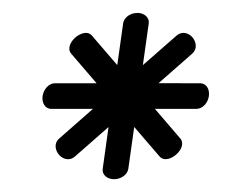

<svg xmlns="http://www.w3.org/2000/svg" viewBox="-20 -771 389 297"><path d="M210.1 -734.9C211.2 -744.5 202.7 -751 192.6 -751C182.9 -751 172.9 -745.5 170.6 -735.7C170.2 -733.2 166.8 -708.8 161.4 -670.3C139.8 -695.4 122.2 -715.9 122.2 -715.9C115 -724.2 102.9 -718.7 96.2 -712.7C89.7 -706.9 83.3 -695.9 90.2 -687.9L129.4 -642.2C93.8 -642.2 64.9 -642.2 64.9 -642.2C55.1 -642.2 47.3 -632.4 45.9 -622.4C44.5 -612.4 49.4 -602.6 59.3 -602.6H123.8C95.1 -577.4 71.8 -556.9 71.8 -556.9C62.3 -548.7 66.2 -537.3 71.4 -531.4C76.5 -525.7 86.7 -520.9 95.9 -528.9L147.9 -574.5C142.9 -538.9 138.9 -510 138.9 -510C137.5 -500.2 146.4 -493.8 156.4 -493.8C166.4 -493.8 177.1 -500.1 178.5 -510L187.6 -574.6L226.9 -528.9C234.5 -520.5 247 -526.5 253.6 -532.9C259.6 -538.6 265.1 -548.3 259.4 -556.2C257.8 -558.2 243 -575.3 219.6 -602.6H284.2C294 -602.9 301.7 -612.3 303.1 -622.4C304.4 -632 300.3 -641.3 290.6 -642.2C288 -642.3 263.7 -642.3 225.2 -642.3L277.2 -687.9C286.8 -696.7 282.5 -708.3 276.9 -714.1C271.9 -719.3 262.8 -723.4 253.9 -716.6C251.7 -714.7 232.1 -697.6 201 -670.3Z"/></svg>

Font: Hi.
Style: Bold
Weight: 400
Designer: Mew Too, Robert Jablonski
Foundry: Cannot Into Space Fonts
Version: Version 1.996